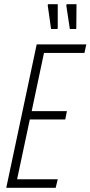

<svg xmlns="http://www.w3.org/2000/svg" viewBox="-20 -901 434 921"><path d="M10 0 156 -688H394L385 -647H191L132 -368H301L293 -328H123L62 -41H257L247 0ZM255 -762H225L209 -875L210 -881H257V-766ZM345 -762H315L298 -875L300 -881H347L346 -766Z"/></svg>

Font: Saira ExtraCondensed ExtraLight
Style: Italic
Weight: 250
Width: 2
Italic angle: -12°
Designer: Hector Gatti with collaboration of the Omnibus-Type team
Foundry: Omnibus-Type
Version: Version 1.101